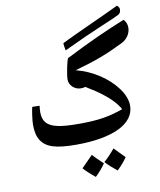

<svg xmlns="http://www.w3.org/2000/svg" viewBox="-102 -984 946 1137"><g transform="rotate(-10 370.5 -415.5)"><path d="M335 -696C425 -739 504 -774 570 -802C629 -826 664 -842 675 -848C690 -856 692 -863 694 -878C694 -888 690 -896 680 -904C618 -875 555 -845 492 -817C424 -786 370 -761 330 -741C329 -740 329 -739 329 -736C329 -731 331 -718 335 -696ZM301 -135C520 -135 654 -198 654 -308C654 -341 641 -376 615 -412C563 -484 472 -545 373 -570C496 -604 572 -633 669 -681C703 -698 724 -731 724 -765C724 -785 717 -802 704 -815C573 -761 501 -729 342 -649C335 -646 316 -553 316 -524C316 -488 349 -459 385 -459C395 -459 404 -460 412 -463C455 -437 488 -415 510 -397C555 -363 588 -326 604 -295C522 -266 459 -254 337 -254C281 -254 238 -257 208 -264C146 -278 124 -307 123 -362C123 -375 125 -387 126 -400L82 -401C78 -389 68 -324 68 -296C68 -256 75 -224 90 -201C120 -155 174 -135 301 -135ZM515 58C542 32 562 8 575 -12C538 -50 517 -71 513 -75C490 -47 467 -23 446 -5C463 14 486 35 515 58ZM381 73C405 50 425 27 442 2C409 -29 388 -50 380 -60C357 -37 335 -14 312 9C326 25 348 46 381 73Z"/></g></svg>

Font: Noto Naskh Arabic UI
Style: Bold
Weight: 700
Designer: Monotype Design Team, David Williams, Mohamad Dakak and Nizar Qandah
Foundry: Monotype Imaging Inc.
Version: Version 2.016